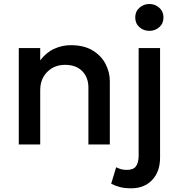

<svg xmlns="http://www.w3.org/2000/svg" viewBox="-20 -742 919 986"><path d="M76.5 0V-495H186.5V-432Q217.5 -473 258.5 -491.5Q299.5 -510 343.5 -510Q411.5 -510 456 -482.8Q500.5 -455.5 522.2 -413.2Q544 -371 544 -326V0H434V-292Q434 -344.5 402.2 -376.8Q370.5 -409 314 -409Q259 -409 222.8 -372.8Q186.5 -336.5 186.5 -278.5V0ZM653.5 225Q621 225 596.5 218.8Q572 212.5 551 201.5L576.5 117Q589 123 601.2 126.8Q613.5 130.5 631.5 130.5Q664.5 130.5 678.2 112Q692 93.5 692 57V-495H802V67.5Q802 139.5 761.5 182.2Q721 225 653.5 225ZM747 -583.5Q717.5 -583.5 696 -602.5Q674.5 -621.5 674.5 -652.5Q674.5 -683 696 -702.2Q717.5 -721.5 747 -721.5Q776.5 -721.5 798 -702.2Q819.5 -683 819.5 -652.5Q819.5 -621.5 798 -602.5Q776.5 -583.5 747 -583.5Z"/></svg>

Font: Geologica
Style: Regular
Weight: 400
Designer: Sindre Bremnes, Frode Helland
Foundry: Monokrom Skriftforlag AS
Version: Version 1.010; ttfautohint (v1.8.4.7-5d5b);gftools[0.9.28]